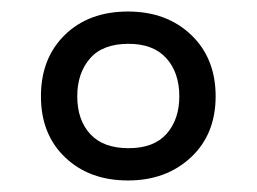

<svg xmlns="http://www.w3.org/2000/svg" viewBox="-20 -744 445 333"><path d="M202 -431Q135 -431 93 -471Q51 -511 51 -577Q51 -643 92.5 -683.5Q134 -724 202 -724Q269 -724 311.5 -683.5Q354 -643 354 -577Q354 -511 311 -471Q268 -431 202 -431ZM203 -487Q247 -487 269 -512Q291 -537 291 -577Q291 -618 268.5 -643Q246 -668 203 -668Q158 -668 136 -642.5Q114 -617 114 -577Q114 -536 136.5 -511.5Q159 -487 203 -487Z"/></svg>

Font: Noto Sans Myanmar SemiCondensed
Style: Regular
Weight: 400
Width: 4
Designer: Monotype Design Team
Foundry: Monotype Imaging Inc.
Version: Version 2.107; ttfautohint (v1.8.4.7-5d5b)